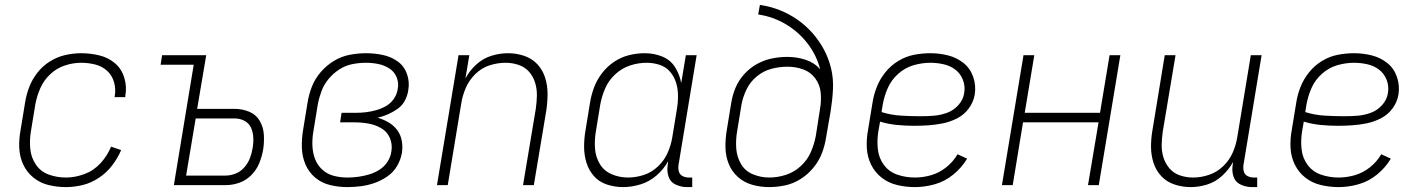

<svg xmlns="http://www.w3.org/2000/svg" viewBox="-20 -755 5800 783"><path d="M249 8Q283 8 317.5 -0.5Q352 -9 383.5 -30Q415 -51 437.5 -80.5Q460 -110 474 -143L433 -157Q418 -120 390 -89.5Q362 -59 324 -45Q286 -31 249 -31Q212 -31 179 -43Q146 -55 126.5 -83.5Q107 -112 103.5 -147.5Q100 -183 106 -219L124 -329Q130 -362 144 -394.5Q158 -427 184.5 -452Q211 -477 244.5 -488Q278 -499 311 -499Q340 -499 368 -492Q396 -485 416.5 -466.5Q437 -448 445 -420Q453 -392 448 -363Q448 -361 447 -359H491V-364Q498 -401 487 -437.5Q476 -474 449 -497Q422 -520 385.5 -529Q349 -538 311 -538Q279 -538 246 -530.5Q213 -523 183.5 -504.5Q154 -486 132.5 -458.5Q111 -431 99 -399.5Q87 -368 82 -335L64 -225Q57 -189 58.5 -152.5Q60 -116 74.5 -84.5Q89 -53 116 -31Q143 -9 177.5 -0.5Q212 8 249 8Z M689 0H900Q928 0 955.5 -9.5Q983 -19 1004.5 -40.5Q1026 -62 1037 -89Q1048 -116 1053 -144Q1058 -175 1056 -206Q1054 -237 1039 -262.5Q1024 -288 996 -299.5Q968 -311 937 -311H784L821 -530H641L635 -491H770ZM739 -39 778 -272H937Q959 -272 977.5 -262Q996 -252 1004 -233.5Q1012 -215 1013 -193.5Q1014 -172 1010 -150Q1007 -130 999 -109.5Q991 -89 976 -72Q961 -55 940.5 -47Q920 -39 900 -39Z M1396 8Q1424 8 1451.5 4.5Q1479 1 1506.5 -8.5Q1534 -18 1559 -35Q1584 -52 1599 -77.5Q1614 -103 1619 -131Q1623 -156 1618.5 -181Q1614 -206 1599.5 -225Q1585 -244 1564.5 -256Q1544 -268 1520 -275Q1542 -280 1562.5 -289Q1583 -298 1602 -311.5Q1621 -325 1631.5 -345.5Q1642 -366 1645 -387Q1651 -422 1639.5 -454Q1628 -486 1601 -505Q1574 -524 1540.5 -531Q1507 -538 1473 -538Q1440 -538 1406 -531.5Q1372 -525 1341.5 -506.5Q1311 -488 1287.5 -460.5Q1264 -433 1251.5 -400.5Q1239 -368 1234 -335L1216 -225Q1210 -189 1211 -153Q1212 -117 1225.5 -85Q1239 -53 1265 -31Q1291 -9 1325.5 -0.5Q1360 8 1396 8ZM1397 -31Q1368 -31 1341 -38Q1314 -45 1294 -63.5Q1274 -82 1264.5 -107.5Q1255 -133 1254 -161.5Q1253 -190 1258 -219L1276 -329Q1281 -356 1291 -383Q1301 -410 1320 -433Q1339 -456 1364 -472Q1389 -488 1417 -493.5Q1445 -499 1472 -499Q1498 -499 1522.5 -494Q1547 -489 1567.5 -476Q1588 -463 1597.5 -440Q1607 -417 1602 -392Q1599 -371 1586.5 -352.5Q1574 -334 1555 -323Q1536 -312 1515 -306Q1494 -300 1473.5 -297.5Q1453 -295 1433 -295H1373L1367 -256H1426Q1455 -256 1483 -251Q1511 -246 1535 -232Q1559 -218 1570 -192Q1581 -166 1576 -137Q1573 -115 1560 -95Q1547 -75 1527 -62.5Q1507 -50 1485 -43.5Q1463 -37 1441 -34Q1419 -31 1397 -31Z M1762 0H1806L1861 -333Q1866 -365 1879.5 -396.5Q1893 -428 1918.5 -453Q1944 -478 1976.5 -488.5Q2009 -499 2042 -499Q2042 -499 2042 -499Q2042 -499 2042 -499Q2069 -499 2094.5 -490.5Q2120 -482 2137 -463Q2154 -444 2162 -418.5Q2170 -393 2169.5 -366Q2169 -339 2165 -311L2113 0H2157L2208 -305Q2213 -339 2213 -373Q2213 -407 2203 -438.5Q2193 -470 2171 -493.5Q2149 -517 2117 -527.5Q2085 -538 2052 -538Q2018 -538 1984 -527.5Q1950 -517 1922.5 -492Q1895 -467 1878 -435L1894 -530H1850Z M2521 8Q2556 8 2592 -3Q2628 -14 2657.5 -39.5Q2687 -65 2705 -98L2703 -82Q2699 -57 2706.5 -34.5Q2714 -12 2736 -2Q2758 8 2782 8H2803V-31H2789Q2775 -31 2763.5 -37Q2752 -43 2748.5 -55.5Q2745 -68 2747 -82L2821 -530H2777L2758 -416Q2752 -451 2733 -481Q2714 -511 2680.5 -524.5Q2647 -538 2609 -538Q2577 -538 2545 -530Q2513 -522 2484.5 -503Q2456 -484 2435 -456.5Q2414 -429 2402.5 -398Q2391 -367 2386 -335L2368 -225Q2362 -191 2362 -157Q2362 -123 2371.5 -92Q2381 -61 2402 -37Q2423 -13 2455 -2.5Q2487 8 2521 8ZM2541 -31Q2506 -31 2474.5 -44.5Q2443 -58 2426 -86.5Q2409 -115 2406.5 -149.5Q2404 -184 2410 -219L2428 -329Q2434 -362 2448 -394.5Q2462 -427 2489 -452Q2516 -477 2549.5 -488Q2583 -499 2617 -499Q2645 -499 2670.5 -490.5Q2696 -482 2713 -462Q2730 -442 2737.5 -416.5Q2745 -391 2745 -363Q2745 -335 2740 -307L2722 -197Q2717 -165 2703.5 -133.5Q2690 -102 2664 -77Q2638 -52 2605.5 -41.5Q2573 -31 2541 -31Z M3116 8Q3149 8 3182 1Q3215 -6 3245 -25Q3275 -44 3297.5 -71.5Q3320 -99 3332 -130.5Q3344 -162 3349 -195L3368 -305Q3375 -349 3377 -392.5Q3379 -436 3369 -477Q3359 -518 3339.5 -554Q3320 -590 3293 -620.5Q3266 -651 3232.5 -674.5Q3199 -698 3160 -713.5Q3121 -729 3079 -735L3072 -696Q3133 -687 3185 -656Q3237 -625 3273.5 -577.5Q3310 -530 3325 -472Q3302 -499 3266 -511Q3230 -523 3191 -523Q3159 -523 3127.5 -516.5Q3096 -510 3067 -494Q3038 -478 3015 -452.5Q2992 -427 2979.5 -397Q2967 -367 2962 -335L2944 -225Q2938 -190 2938.5 -154.5Q2939 -119 2951.5 -87.5Q2964 -56 2989 -33.5Q3014 -11 3047.5 -1.5Q3081 8 3116 8ZM3117 -31Q3083 -31 3051 -44Q3019 -57 3002 -86Q2985 -115 2982.5 -149.5Q2980 -184 2986 -219L3004 -329Q3010 -361 3025 -391.5Q3040 -422 3067 -444Q3094 -466 3126.5 -474.5Q3159 -483 3191 -483Q3225 -483 3255.5 -472Q3286 -461 3305 -435Q3324 -409 3327 -376Q3330 -343 3324 -310L3307 -201Q3301 -168 3287 -135.5Q3273 -103 3246 -78Q3219 -53 3185 -42Q3151 -31 3117 -31Z M3711 8Q3751 8 3792 -3.5Q3833 -15 3867.5 -43Q3902 -71 3924 -108L3885 -126Q3867 -95 3838.5 -72.5Q3810 -50 3777 -40.5Q3744 -31 3711 -31Q3674 -31 3640 -42.5Q3606 -54 3585 -82Q3564 -110 3560 -146Q3556 -182 3562 -219L3569 -259Q3602 -249 3637 -245.5Q3672 -242 3708 -242Q3737 -242 3766.5 -244Q3796 -246 3825.5 -252Q3855 -258 3883.5 -272.5Q3912 -287 3931 -313Q3950 -339 3955 -369Q3961 -406 3949 -441Q3937 -476 3909.5 -498Q3882 -520 3846.5 -529Q3811 -538 3774 -538Q3741 -538 3707.5 -531.5Q3674 -525 3643.5 -506.5Q3613 -488 3590.5 -460Q3568 -432 3555.5 -400Q3543 -368 3538 -335L3520 -225Q3513 -188 3515 -151.5Q3517 -115 3532.5 -83.5Q3548 -52 3575.5 -30.5Q3603 -9 3638.5 -0.5Q3674 8 3711 8ZM3734 -281Q3693 -281 3653 -283.5Q3613 -286 3575 -298L3580 -329Q3586 -363 3600.5 -396Q3615 -429 3643 -454Q3671 -479 3705.5 -489Q3740 -499 3774 -499Q3801 -499 3828 -493Q3855 -487 3876 -471Q3897 -455 3907 -429Q3917 -403 3912 -375Q3908 -348 3888 -326Q3868 -304 3841 -294.5Q3814 -285 3787.5 -283Q3761 -281 3734 -281Z M4066 0H4110L4152 -256H4460L4417 0H4461L4549 -530H4505L4466 -295H4159L4198 -530H4154Z M4836 8Q4869 8 4903 -2.5Q4937 -13 4964.5 -38.5Q4992 -64 5009 -95L5007 -82Q5003 -57 5010.5 -34.5Q5018 -12 5040 -2Q5062 8 5086 8H5107V-31H5093Q5079 -31 5067.5 -37Q5056 -43 5052.5 -55.5Q5049 -68 5051 -82L5125 -530H5081L5026 -197Q5021 -165 5007.5 -133.5Q4994 -102 4968.5 -77.5Q4943 -53 4910.5 -42Q4878 -31 4846 -31Q4846 -31 4846 -31Q4846 -31 4846 -31Q4818 -31 4792.5 -39.5Q4767 -48 4750 -67.5Q4733 -87 4725 -112Q4717 -137 4717.5 -164.5Q4718 -192 4722 -219L4774 -530H4730L4680 -225Q4674 -191 4674 -157Q4674 -123 4684 -91.5Q4694 -60 4716 -36.5Q4738 -13 4770 -2.5Q4802 8 4836 8Z M5439 8Q5479 8 5520 -3.5Q5561 -15 5595.5 -43Q5630 -71 5652 -108L5613 -126Q5595 -95 5566.5 -72.5Q5538 -50 5505 -40.5Q5472 -31 5439 -31Q5402 -31 5368 -42.5Q5334 -54 5313 -82Q5292 -110 5288 -146Q5284 -182 5290 -219L5297 -259Q5330 -249 5365 -245.5Q5400 -242 5436 -242Q5465 -242 5494.5 -244Q5524 -246 5553.5 -252Q5583 -258 5611.5 -272.5Q5640 -287 5659 -313Q5678 -339 5683 -369Q5689 -406 5677 -441Q5665 -476 5637.5 -498Q5610 -520 5574.5 -529Q5539 -538 5502 -538Q5469 -538 5435.5 -531.5Q5402 -525 5371.5 -506.5Q5341 -488 5318.5 -460Q5296 -432 5283.5 -400Q5271 -368 5266 -335L5248 -225Q5241 -188 5243 -151.5Q5245 -115 5260.5 -83.5Q5276 -52 5303.5 -30.5Q5331 -9 5366.5 -0.5Q5402 8 5439 8ZM5462 -281Q5421 -281 5381 -283.5Q5341 -286 5303 -298L5308 -329Q5314 -363 5328.5 -396Q5343 -429 5371 -454Q5399 -479 5433.5 -489Q5468 -499 5502 -499Q5529 -499 5556 -493Q5583 -487 5604 -471Q5625 -455 5635 -429Q5645 -403 5640 -375Q5636 -348 5616 -326Q5596 -304 5569 -294.5Q5542 -285 5515.5 -283Q5489 -281 5462 -281Z"/></svg>

Font: Iosevka Sparkle Extralight
Style: Italic
Weight: 200
Italic angle: -9°
Designer: Belleve Invis
Foundry: Belleve Invis
Version: Version 4.5.0; ttfautohint (v1.8.3)